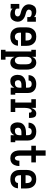

<svg xmlns="http://www.w3.org/2000/svg" viewBox="1510 -2285 980 4040"><g transform="rotate(90 2000.0 -265.0)"><path d="M286 8Q269 8 252 5.5Q235 3 218.5 -2.5Q202 -8 187 -17.5Q172 -27 161 -39V0H63V-181H161V-136Q161 -122 171 -111.5Q181 -101 193.5 -96.5Q206 -92 220 -90Q234 -88 247 -88Q261 -88 275 -90.5Q289 -93 300.5 -101Q312 -109 319 -121.5Q326 -134 326 -148Q326 -163 316 -176.5Q306 -190 292 -197Q278 -204 262.5 -208Q247 -212 232 -216Q217 -220 202 -225Q187 -230 172.5 -237Q158 -244 145 -252.5Q132 -261 120.5 -271.5Q109 -282 99.5 -294.5Q90 -307 83.5 -321.5Q77 -336 74 -351.5Q71 -367 71 -383Q71 -403 75.5 -422.5Q80 -442 88 -460Q96 -478 108.5 -494Q121 -510 138 -520Q155 -530 175 -534Q195 -538 215 -538Q232 -538 249 -535.5Q266 -533 282 -527.5Q298 -522 313 -512.5Q328 -503 339 -491V-530H437V-349H339V-394Q339 -408 329.5 -418Q320 -428 307 -433Q294 -438 280.5 -440Q267 -442 254 -442Q240 -442 227 -439.5Q214 -437 204 -428.5Q194 -420 188 -408Q182 -396 182 -383Q182 -367 192 -354Q202 -341 216 -334Q230 -327 245 -322.5Q260 -318 275.5 -314Q291 -310 306 -305Q321 -300 335 -293.5Q349 -287 362.5 -278.5Q376 -270 387.5 -259Q399 -248 408.5 -235.5Q418 -223 424.5 -208.5Q431 -194 434 -178.5Q437 -163 437 -147Q437 -127 432.5 -107Q428 -87 419 -68.5Q410 -50 396.5 -34.5Q383 -19 365 -9Q347 1 327 4.5Q307 8 286 8Z M752 8Q725 8 698 3Q671 -2 647 -15.5Q623 -29 605 -49.5Q587 -70 575.5 -94.5Q564 -119 559.5 -146Q555 -173 555 -200V-330Q555 -357 559.5 -384Q564 -411 575 -435.5Q586 -460 604 -480.5Q622 -501 645.5 -514.5Q669 -528 696 -533Q723 -538 750 -538Q777 -538 804 -533Q831 -528 854.5 -514.5Q878 -501 896 -480.5Q914 -460 925 -435.5Q936 -411 940.5 -384Q945 -357 945 -330V-217H667V-200Q667 -180 670.5 -160Q674 -140 685 -123.5Q696 -107 714 -97.5Q732 -88 752 -88Q766 -88 780.5 -91.5Q795 -95 806 -103.5Q817 -112 823.5 -125.5Q830 -139 831 -153H943Q941 -130 934 -107.5Q927 -85 914 -65.5Q901 -46 883 -31.5Q865 -17 843.5 -8Q822 1 798.5 4.5Q775 8 752 8ZM667 -313H833V-330Q833 -350 829.5 -369.5Q826 -389 816 -406Q806 -423 788 -432.5Q770 -442 750 -442Q730 -442 712 -432.5Q694 -423 684 -406Q674 -389 670.5 -369.5Q667 -350 667 -330Z M1028 205V109H1063V-434H1028V-530H1175V-449Q1182 -468 1193.5 -485Q1205 -502 1221 -514.5Q1237 -527 1257 -532.5Q1277 -538 1297 -538Q1321 -538 1344 -530Q1367 -522 1385 -506Q1403 -490 1414.5 -469Q1426 -448 1433 -425Q1440 -402 1442.5 -378Q1445 -354 1445 -330V-200Q1445 -176 1442.5 -152Q1440 -128 1433 -105Q1426 -82 1414.5 -61Q1403 -40 1385 -24Q1367 -8 1344 0Q1321 8 1297 8Q1277 8 1257 2.5Q1237 -3 1221 -15.5Q1205 -28 1193.5 -45Q1182 -62 1175 -81V109H1235V205ZM1251 -88Q1271 -88 1288.5 -98Q1306 -108 1316 -124.5Q1326 -141 1329.5 -160.5Q1333 -180 1333 -200V-330Q1333 -350 1329.5 -369.5Q1326 -389 1316 -405.5Q1306 -422 1288.5 -432Q1271 -442 1251 -442Q1238 -442 1226 -438Q1214 -434 1204.5 -425Q1195 -416 1189.5 -404.5Q1184 -393 1180.5 -380.5Q1177 -368 1176 -355.5Q1175 -343 1175 -330V-200Q1175 -187 1176 -174.5Q1177 -162 1180.5 -149.5Q1184 -137 1189.5 -125.5Q1195 -114 1204.5 -105Q1214 -96 1226 -92Q1238 -88 1251 -88Z M1688 8Q1669 8 1650 4Q1631 0 1615 -10.5Q1599 -21 1587 -37Q1575 -53 1568 -70.5Q1561 -88 1558 -107.5Q1555 -127 1555 -146Q1555 -172 1561 -198Q1567 -224 1582 -245.5Q1597 -267 1619 -282.5Q1641 -298 1665.5 -306.5Q1690 -315 1716 -318.5Q1742 -322 1769 -322H1825V-361Q1825 -377 1820.5 -392.5Q1816 -408 1805.5 -420Q1795 -432 1779.5 -437Q1764 -442 1748 -442Q1734 -442 1720 -438.5Q1706 -435 1695 -426Q1684 -417 1678.5 -403.5Q1673 -390 1673 -376H1561Q1561 -399 1567.5 -422Q1574 -445 1586.5 -464.5Q1599 -484 1617.5 -498.5Q1636 -513 1657.5 -522Q1679 -531 1702 -534.5Q1725 -538 1748 -538Q1773 -538 1797.5 -534Q1822 -530 1844 -520Q1866 -510 1884.5 -493.5Q1903 -477 1915 -455.5Q1927 -434 1932 -410Q1937 -386 1937 -361V-96H1972V0H1825V-77Q1816 -58 1802 -41.5Q1788 -25 1770 -13.5Q1752 -2 1731 3Q1710 8 1688 8ZM1734 -88Q1752 -88 1770 -94Q1788 -100 1801 -113Q1814 -126 1819.5 -144Q1825 -162 1825 -180V-226H1769Q1757 -226 1745.5 -225Q1734 -224 1722.5 -221Q1711 -218 1700.5 -212.5Q1690 -207 1682 -199Q1674 -191 1670.5 -179.5Q1667 -168 1667 -157Q1667 -143 1671 -129.5Q1675 -116 1684 -106Q1693 -96 1706.5 -92Q1720 -88 1734 -88Z M2067 0V-96H2138V-434H2067V-530H2250V-430Q2256 -450 2266 -469.5Q2276 -489 2291 -505Q2306 -521 2326 -529.5Q2346 -538 2368 -538Q2385 -538 2402.5 -533.5Q2420 -529 2431.5 -516.5Q2443 -504 2449 -487.5Q2455 -471 2457.5 -454Q2460 -437 2461 -419.5Q2462 -402 2462 -385H2350Q2350 -391 2350 -397.5Q2350 -404 2349 -410.5Q2348 -417 2345.5 -423Q2343 -429 2339 -433.5Q2335 -438 2328.5 -440Q2322 -442 2316 -442Q2300 -442 2288 -430.5Q2276 -419 2269.5 -405Q2263 -391 2259.5 -375.5Q2256 -360 2253.5 -344Q2251 -328 2250.5 -312.5Q2250 -297 2250 -281V-96H2336V0Z M2688 8Q2669 8 2650 4Q2631 0 2615 -10.5Q2599 -21 2587 -37Q2575 -53 2568 -70.5Q2561 -88 2558 -107.5Q2555 -127 2555 -146Q2555 -172 2561 -198Q2567 -224 2582 -245.5Q2597 -267 2619 -282.5Q2641 -298 2665.5 -306.5Q2690 -315 2716 -318.5Q2742 -322 2769 -322H2825V-361Q2825 -377 2820.5 -392.5Q2816 -408 2805.5 -420Q2795 -432 2779.5 -437Q2764 -442 2748 -442Q2734 -442 2720 -438.5Q2706 -435 2695 -426Q2684 -417 2678.5 -403.5Q2673 -390 2673 -376H2561Q2561 -399 2567.5 -422Q2574 -445 2586.5 -464.5Q2599 -484 2617.5 -498.5Q2636 -513 2657.5 -522Q2679 -531 2702 -534.5Q2725 -538 2748 -538Q2773 -538 2797.5 -534Q2822 -530 2844 -520Q2866 -510 2884.5 -493.5Q2903 -477 2915 -455.5Q2927 -434 2932 -410Q2937 -386 2937 -361V-96H2972V0H2825V-77Q2816 -58 2802 -41.5Q2788 -25 2770 -13.5Q2752 -2 2731 3Q2710 8 2688 8ZM2734 -88Q2752 -88 2770 -94Q2788 -100 2801 -113Q2814 -126 2819.5 -144Q2825 -162 2825 -180V-226H2769Q2757 -226 2745.5 -225Q2734 -224 2722.5 -221Q2711 -218 2700.5 -212.5Q2690 -207 2682 -199Q2674 -191 2670.5 -179.5Q2667 -168 2667 -157Q2667 -143 2671 -129.5Q2675 -116 2684 -106Q2693 -96 2706.5 -92Q2720 -88 2734 -88Z M3309 8Q3284 8 3259.5 2Q3235 -4 3215 -18.5Q3195 -33 3180.5 -54Q3166 -75 3158 -98.5Q3150 -122 3147 -146.5Q3144 -171 3144 -196V-434H3047V-530H3144V-735H3256V-530H3397V-434H3256V-196Q3256 -185 3256.5 -174Q3257 -163 3259 -152Q3261 -141 3264 -130Q3267 -119 3273 -110Q3279 -101 3288.5 -94.5Q3298 -88 3309 -88Q3323 -88 3334.5 -98Q3346 -108 3351.5 -121.5Q3357 -135 3359 -149Q3361 -163 3361 -178Q3361 -179 3361 -180.5Q3361 -182 3361 -183H3473Q3473 -180 3473 -177.5Q3473 -175 3473 -173Q3473 -150 3468.5 -127Q3464 -104 3455 -83Q3446 -62 3431.5 -44Q3417 -26 3397 -14Q3377 -2 3354.5 3Q3332 8 3309 8Z M3752 8Q3725 8 3698 3Q3671 -2 3647 -15.5Q3623 -29 3605 -49.5Q3587 -70 3575.5 -94.5Q3564 -119 3559.5 -146Q3555 -173 3555 -200V-330Q3555 -357 3559.5 -384Q3564 -411 3575 -435.5Q3586 -460 3604 -480.5Q3622 -501 3645.5 -514.5Q3669 -528 3696 -533Q3723 -538 3750 -538Q3777 -538 3804 -533Q3831 -528 3854.5 -514.5Q3878 -501 3896 -480.5Q3914 -460 3925 -435.5Q3936 -411 3940.5 -384Q3945 -357 3945 -330V-217H3667V-200Q3667 -180 3670.5 -160Q3674 -140 3685 -123.5Q3696 -107 3714 -97.5Q3732 -88 3752 -88Q3766 -88 3780.5 -91.5Q3795 -95 3806 -103.5Q3817 -112 3823.5 -125.5Q3830 -139 3831 -153H3943Q3941 -130 3934 -107.5Q3927 -85 3914 -65.5Q3901 -46 3883 -31.5Q3865 -17 3843.5 -8Q3822 1 3798.5 4.5Q3775 8 3752 8ZM3667 -313H3833V-330Q3833 -350 3829.5 -369.5Q3826 -389 3816 -406Q3806 -423 3788 -432.5Q3770 -442 3750 -442Q3730 -442 3712 -432.5Q3694 -423 3684 -406Q3674 -389 3670.5 -369.5Q3667 -350 3667 -330Z"/></g></svg>

Font: Iosevka Slab
Style: Bold
Weight: 700
Monospace: yes
Designer: Belleve Invis
Foundry: Belleve Invis
Version: Version 11.1.1; ttfautohint (v1.8.3)